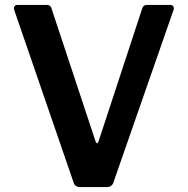

<svg xmlns="http://www.w3.org/2000/svg" viewBox="-20 -762 764 782"><path d="M673 -742Q682 -742 686 -736Q690 -730 687 -722L442 -19Q436 0 414 0H309Q285 0 280 -18L38 -721Q35 -730 39 -736Q43 -742 52 -742H171Q186 -742 190 -727L369 -187Q376 -169 382 -188L559 -727Q563 -742 579 -742H673Z"/></svg>

Font: Libre Franklin Thin SemiBold
Style: Regular
Weight: 600
Version: Version 3.000